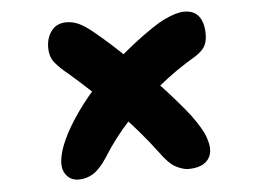

<svg xmlns="http://www.w3.org/2000/svg" viewBox="-41 -607 783 583"><g transform="rotate(-5 350.0 -316.0)"><path d="M177 -76Q147 -76 133.5 -102.5Q120 -129 140 -183Q153 -217 180 -259Q207 -301 246 -345.5Q285 -390 333.5 -433Q382 -476 438 -514Q460 -529 478.5 -538Q497 -547 512.5 -551.5Q528 -556 539 -556Q570 -556 584.5 -536.5Q599 -517 599 -483Q599 -459 590.5 -445Q582 -431 562 -418Q502 -383 447.5 -338.5Q393 -294 346 -243Q299 -192 263 -134Q242 -102 221.5 -89Q201 -76 177 -76ZM511 -79Q495 -79 473.5 -90Q452 -101 425 -139Q402 -170 371 -206Q340 -242 304.5 -277Q269 -312 235 -343.5Q201 -375 173 -399Q148 -419 133.5 -437Q119 -455 119 -483Q119 -513 135 -534Q151 -555 181 -555Q200 -555 218.5 -546.5Q237 -538 266 -514Q283 -500 311 -475Q339 -450 371 -418Q403 -386 434.5 -353Q466 -320 492.5 -289.5Q519 -259 535 -238Q566 -195 574 -172Q582 -149 582 -135Q582 -109 564 -94Q546 -79 511 -79Z"/></g></svg>

Font: Shantell Sans Light
Style: Bold
Weight: 700
Version: Version 1.011;[c5ecc13dd]